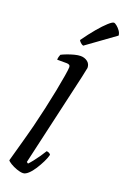

<svg xmlns="http://www.w3.org/2000/svg" viewBox="-196 -1123 778 1183"><g transform="rotate(20 193.5 -531.5)"><path d="M122 0Q104 0 80.5 -8.5Q57 -17 39 -28Q21 -39 17 -46Q20 -57 27.5 -84Q35 -111 45 -147Q55 -183 65.5 -221.5Q76 -260 85 -295Q100 -355 115 -422Q130 -489 142 -550Q154 -611 161 -654.5Q168 -698 168 -711Q168 -729 144 -729H82Q82 -738 84.5 -748Q87 -758 90 -764Q103 -771 125.5 -779.5Q148 -788 171 -794Q194 -800 211 -800Q237 -800 256 -785.5Q275 -771 275 -745Q275 -743 270.5 -724Q266 -705 262 -683L122 -73L132 -66Q142 -76 157.5 -95.5Q173 -115 188.5 -137.5Q204 -160 214 -177Q223 -177 231 -172.5Q239 -168 241 -163Q236 -142 222.5 -114.5Q209 -87 192 -60.5Q175 -34 156.5 -17Q138 0 122 0ZM203 -865Q194 -867 184.5 -876Q175 -885 173 -891Q209 -942 241.5 -980.5Q274 -1019 298.5 -1041Q323 -1063 333 -1063Q340 -1063 352.5 -1053Q365 -1043 375.5 -1028.5Q386 -1014 387 -998Z"/></g></svg>

Font: Texturina 72pt 72pt SemiBold
Style: Italic
Weight: 600
Italic angle: -11°
Designer: Guillermo Torres Carreño
Foundry: Omnibus-Type
Version: Version 1.002; ttfautohint (v1.8.3)